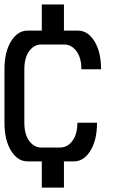

<svg xmlns="http://www.w3.org/2000/svg" viewBox="-20 -722 535 859"><path d="M432.1 -412.1H344.2Q344.2 -463.4 322 -493.2Q299.8 -522.9 267.1 -522.9H165Q132.3 -522.9 110.6 -493.2Q88.9 -463.4 88.9 -412.1V-172.9Q88.9 -121.6 110.6 -91.8Q132.3 -62 165 -62H249Q281.7 -62 304 -91.8Q326.2 -121.6 326.2 -172.9H414.1Q414.1 -95.2 384.5 -47.6Q355 0 311 0H266.1V117.2H167V0H103Q59.1 0 29.5 -47.6Q0 -95.2 0 -172.9V-412.1Q0 -489.7 29.5 -537.4Q59.1 -585 103 -585H167V-702.1H266.1V-585H329.1Q373 -585 402.6 -537.4Q432.1 -489.7 432.1 -412.1Z"/></svg>

Font: Favorite Color
Style: Regular
Weight: 400
Designer: Bryce Wilner
Version: Version 1.000;PS 1.0;hotconv 16.6.51;makeotf.lib2.5.65220 DE